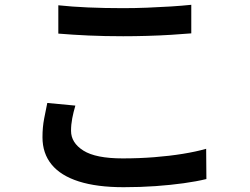

<svg xmlns="http://www.w3.org/2000/svg" viewBox="-20 -742 1040 800"><path d="M223 -720Q278 -714 346.5 -711Q415 -708 493 -708Q542 -708 593 -710Q644 -712 691.5 -715Q739 -718 777 -722V-603Q742 -600 694 -597Q646 -594 593.5 -592.5Q541 -591 493 -591Q416 -591 349.5 -594Q283 -597 223 -602ZM294 -302Q286 -275 281 -249Q276 -223 276 -197Q276 -147 327.5 -114.5Q379 -82 491 -82Q559 -82 622.5 -87Q686 -92 741.5 -101Q797 -110 839 -122L840 4Q799 14 745 21.5Q691 29 628 33.5Q565 38 495 38Q384 38 308.5 14Q233 -10 195 -56.5Q157 -103 157 -170Q157 -212 164 -248Q171 -284 177 -313Z"/></svg>

Font: Noto Sans JP Thin SemiBold
Style: Regular
Weight: 600
Version: Version 2.004-H2;hotconv 1.0.118;makeotfexe 2.5.65603